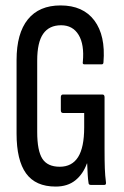

<svg xmlns="http://www.w3.org/2000/svg" viewBox="-20 -681 455 707"><path d="M185 6Q111 6 76 -42.5Q41 -91 41 -189V-460Q41 -558 82.5 -609.5Q124 -661 203 -661Q286 -661 327.5 -605.5Q369 -550 361 -452Q361 -444 354 -444H291Q283 -444 285 -453Q291 -517 269.5 -552.5Q248 -588 205 -588Q161 -588 139 -556.5Q117 -525 117 -458V-195Q117 -126 136 -96.5Q155 -67 200 -67Q245 -67 267.5 -102.5Q290 -138 290 -212V-265H212Q204 -265 204 -275V-323Q204 -333 212 -333H357Q365 -333 365 -323V-133Q365 -88 366 -61Q367 -34 370 -11Q372 0 364 0H315Q306 0 306 -8Q304 -20 303 -37Q302 -54 301 -79H300Q286 -40 257.5 -17Q229 6 185 6Z"/></svg>

Font: Sofia Sans Extra Condensed Medium
Style: Regular
Weight: 500
Version: Version 4.100